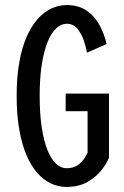

<svg xmlns="http://www.w3.org/2000/svg" viewBox="-20 -726 490 757"><path d="M409.7 -357V-104.4Q401.1 -82.3 380.1 -55.2Q359.1 -28.1 324.7 -8.6Q290.4 11 242 11Q209.9 11 180.6 -2.7Q151.2 -16.4 126.8 -44.4Q102.4 -72.5 84.1 -115.2Q65.9 -157.9 55.8 -216Q45.7 -274.1 45.7 -348Q45.7 -421.9 56 -479.9Q66.2 -537.9 84.9 -580.4Q103.5 -623 128.2 -650.8Q153 -678.6 182.2 -692.3Q211.4 -706 243 -706Q289.4 -706 321.1 -684.4Q352.8 -662.7 372 -627.6Q391.3 -592.5 400.1 -552.4L323.1 -518.3Q319.4 -539.6 310.4 -566.3Q301.4 -593.1 285.1 -612.7Q268.8 -632.3 243 -632.3Q221.4 -632.3 202.1 -614.6Q182.8 -597 168.1 -561.6Q153.4 -526.1 144.9 -472.8Q136.4 -419.4 136.4 -348Q136.4 -276.6 144.6 -223.1Q152.8 -169.6 167.2 -134.1Q181.6 -98.5 200.8 -80.6Q219.9 -62.7 242 -62.7Q267.3 -62.7 283.6 -73.1Q299.9 -83.4 309.9 -97.8Q319.8 -112.1 325.3 -123.7V-287.7H238.9V-357Z"/></svg>

Font: League Mono Thin Condensed
Style: Regular
Weight: 100
Width: 1
Designer: Tyler Finck
Foundry: The League of Moveable Type / Tyler Finck
Version: Version 2.300;RELEASE